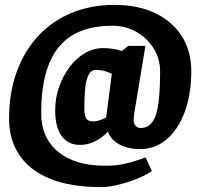

<svg xmlns="http://www.w3.org/2000/svg" viewBox="-20 -650 802 783"><path d="M392 113Q269 113 185.5 79.5Q102 46 59.5 -17Q17 -80 17 -166Q17 -271 48 -356.5Q79 -442 135.5 -503Q192 -564 271 -597Q350 -630 446 -630Q543 -630 613.5 -596Q684 -562 722 -501.5Q760 -441 760 -361Q760 -266 733.5 -194Q707 -122 660 -82Q613 -42 551 -42Q502 -42 467 -61Q432 -80 420 -113Q395 -87 366 -73Q337 -59 307 -59Q258 -59 231.5 -95Q205 -131 205 -200Q205 -250 221 -295.5Q237 -341 264 -377Q291 -413 326.5 -433.5Q362 -454 401 -454Q421 -454 442 -450.5Q463 -447 477 -442L503 -463H573L528 -191Q527 -186 526 -177Q525 -168 525 -160Q525 -146 533 -137Q541 -128 554 -128Q598 -128 615.5 -181Q633 -234 633 -358Q633 -410 607 -452Q581 -494 537 -519.5Q493 -545 438 -545Q366 -545 311.5 -524Q257 -503 220.5 -459Q184 -415 166 -347.5Q148 -280 148 -188Q148 -88 217 -31Q286 26 410 26Q438 26 461 23Q484 20 510.5 12.5Q537 5 574 -8L599 47Q587 57 563 68.5Q539 80 509 90Q479 100 448.5 106.5Q418 113 392 113ZM360 -155Q374 -155 388.5 -160Q403 -165 413 -171L436 -349Q422 -356 406 -360.5Q390 -365 368 -365Q364 -365 358.5 -362.5Q353 -360 348 -355Q340 -345 334.5 -327.5Q329 -310 326.5 -281Q324 -252 324 -207Q324 -180 331 -167.5Q338 -155 360 -155Z"/></svg>

Font: Faustina Light ExtraBold
Style: Italic
Weight: 800
Italic angle: -8°
Version: Version 1.200